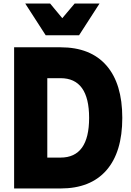

<svg xmlns="http://www.w3.org/2000/svg" viewBox="-20 -1068 740 1088"><path d="M60 0V-800H323Q493 -800 583 -697Q673 -594 673 -400Q673 -206 583 -103Q493 0 323 0ZM248 -175H323Q485 -175 485 -400Q485 -625 323 -625H248ZM544 -1048 428 -868H239L123 -1048H264L333 -965L403 -1048Z"/></svg>

Font: Martian Mono ExtraBold
Style: Regular
Weight: 800
Monospace: yes
Designer: Roman Shamin
Foundry: Evil Martians
Version: Version 1.000; ttfautohint (v1.8.4.7-5d5b)